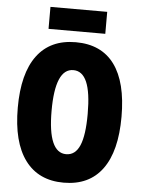

<svg xmlns="http://www.w3.org/2000/svg" viewBox="-60 -944 741 1001"><g transform="rotate(5 310.5 -443.5)"><path d="M582 -358Q582 -178 513 -84Q444 10 311 10Q179 10 109 -84.5Q39 -179 39 -359Q39 -538 108.5 -631.5Q178 -725 311 -725Q445 -725 513.5 -632Q582 -539 582 -358ZM216 -358Q216 -139 311 -139Q359 -139 382 -192.5Q405 -246 405 -358Q405 -471 381.5 -525Q358 -579 311 -579Q216 -579 216 -358ZM460 -897V-782H163V-897Z"/></g></svg>

Font: Noto Sans Gurmukhi UI ExtraCondensed Black
Style: Regular
Weight: 900
Width: 2
Designer: Jelle Bosma - Monotype Design Team
Foundry: Monotype Imaging Inc.
Version: Version 2.004; ttfautohint (v1.8.4.7-5d5b)